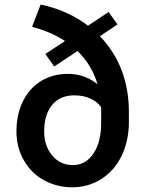

<svg xmlns="http://www.w3.org/2000/svg" viewBox="-20 -791 622 821"><path d="M407.2 -636.2 482.4 -686.5 444.3 -739.7 356.4 -681.2Q270 -747.1 153.8 -771.5L117.2 -676.3Q196.3 -655.8 257.8 -615.7L173.8 -560.1L211.9 -506.8L311.5 -572.8Q373 -513.2 397 -430.7Q341.8 -475.1 270.5 -475.1Q206.1 -475.1 155.8 -444.6Q105.5 -414.1 77.9 -357.7Q50.3 -301.3 50.3 -228.5Q50.3 -162.1 81.1 -106.9Q111.8 -51.8 167 -21Q222.2 9.8 289.6 9.8Q357.9 9.8 413.8 -25.9Q469.7 -61.5 500.5 -125.7Q531.2 -189.9 531.2 -271V-311Q531.2 -506.8 407.2 -636.2ZM412.6 -323.7V-267.1Q412.6 -182.6 379.2 -133.8Q345.7 -85 291.5 -85Q237.8 -85 203.4 -126Q168.9 -167 168.9 -228.5Q168.9 -301.3 202.9 -342.3Q236.8 -383.3 298.3 -383.3Q336.4 -383.3 366.5 -369.6Q396.5 -356 412.1 -332.5Z"/></svg>

Font: FAU Chimera Medium
Style: Regular
Weight: 500
Version: Version 1.002;hotconv 1.0.117;makeotfexe 2.5.65602